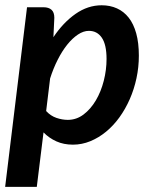

<svg xmlns="http://www.w3.org/2000/svg" viewBox="-20 -541 580 728"><path d="M155 -120Q172 -101.5 194 -94Q216 -86.5 237 -86.5Q270 -86.5 297 -107Q324 -127.5 343.5 -160.5Q363 -193.5 373.5 -234.8Q384 -276 384 -317.5Q384 -371.5 366.2 -397.8Q348.5 -424 317 -424Q296.5 -424 275.5 -410Q254.5 -396 235 -371.8Q215.5 -347.5 198.8 -314.5Q182 -281.5 170 -243.5ZM182.5 -400Q219.5 -455.5 266.2 -488.2Q313 -521 365.5 -521Q397.5 -521 423.5 -509.2Q449.5 -497.5 468 -474Q486.5 -450.5 496.5 -414.5Q506.5 -378.5 506.5 -330Q506.5 -286.5 497.5 -244.5Q488.5 -202.5 472 -165Q455.5 -127.5 432.8 -96Q410 -64.5 382 -41.5Q354 -18.5 322.2 -5.5Q290.5 7.5 256.5 7.5Q221.5 7.5 193.8 -5Q166 -17.5 145 -39L119.5 167.5H-0.5L82.5 -513.5H145Q164.5 -513.5 175.2 -504Q186 -494.5 186 -473.5Z"/></svg>

Font: Lato 2
Style: Bold Italic
Weight: 700
Italic angle: -7°
Designer: Lukasz Dziedzic with Adam Twardoch and Botio Nikoltchev
Foundry: tyPoland Lukasz Dziedzic
Version: Version 2.015; 2015-08-06; http://www.latofonts.com/